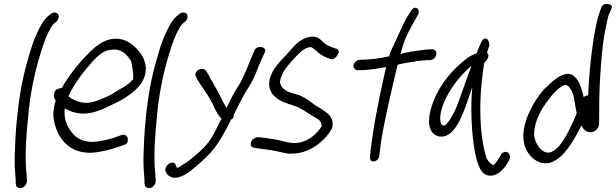

<svg xmlns="http://www.w3.org/2000/svg" viewBox="-20 -761 3194 996"><path d="M72 211C91 224 117 205 120 179L119 166C119 158 118 139 115 111C110 34 116 -63 127 -165C136 -268 158 -380 189 -480C209 -544 220 -577 245 -619C252 -631 257 -636 259 -638L272 -648C278 -653 282 -660 284 -668C288 -685 278 -696 263 -696C255 -696 248 -693 242 -688L231 -679C204 -657 184 -617 168 -580C158 -558 146 -526 134 -485C122 -445 109 -398 97 -342C74 -234 60 -84 58 8C55 58 56 98 58 127C60 160 63 172 61 189C61 190 62 190 62 191C64 209 67 208 72 211Z M268 -292C252 -269 262 -250 269 -239C252 -184 254 -148 267 -107C294 -19 363 45 480 29C515 24 548 16 578 6L620 -8C658 -17 646 -70 613 -61H612L570 -46C545 -38 518 -32 487 -27C426 -18 379 -39 355 -71C330 -102 309 -142 316 -199C341 -184 368 -175 399 -172C451 -168 502 -189 543 -209C600 -235 673 -272 714 -330V-331C754 -394 733 -452 708 -486C685 -516 655 -544 618 -555C544 -576 483 -531 434 -479C389 -434 336 -368 300 -304C284 -304 272 -296 268 -292ZM334 -262 336 -264C365 -329 421 -399 461 -443C492 -476 518 -499 556 -503C610 -510 635 -480 658 -448C664 -439 679 -341 667 -347C650 -325 619 -306 590 -292V-291C555 -267 515 -249 473 -235C418 -217 369 -234 334 -262Z M740 211C759 224 785 205 788 179L787 166C787 158 786 139 783 111C778 34 784 -63 795 -165C804 -268 826 -380 857 -480C877 -544 888 -577 913 -619C920 -631 925 -636 927 -638L940 -648C946 -653 950 -660 952 -668C956 -685 946 -696 931 -696C923 -696 916 -693 910 -688L899 -679C872 -657 852 -617 836 -580C826 -558 814 -526 802 -485C790 -445 777 -398 765 -342C742 -234 728 -84 726 8C723 58 724 98 726 127C728 160 731 172 729 189C729 190 730 190 730 191C732 209 735 208 740 211Z M1343 -466 1354 -490V-491C1366 -518 1316 -528 1302 -503L1291 -479C1267 -423 1249 -369 1221 -322C1197 -287 1175 -244 1155 -200C1149 -214 1141 -223 1134 -239L1118 -271C1101 -305 1077 -342 1059 -378L1048 -395C1027 -418 981 -391 997 -362L1007 -343C1023 -316 1041 -294 1057 -268L1078 -232C1084 -222 1088 -211 1093 -200C1098 -190 1104 -181 1108 -172C1116 -163 1117 -155 1129 -147C1112 -112 1097 -80 1079 -49C1055 -10 1029 15 998 41C975 61 949 83 922 97C907 109 897 111 897 108L893 98C881 59 825 101 840 131L845 140C856 154 874 166 906 159C927 153 953 139 968 126C1005 96 1041 65 1076 27C1115 -17 1148 -79 1179 -141C1185 -144 1191 -149 1192 -155C1193 -159 1192 -161 1192 -164C1216 -210 1241 -267 1268 -305C1292 -342 1307 -377 1323 -422Z M1705 -106C1710 -143 1691 -165 1668 -181C1660 -188 1648 -196 1635 -203C1597 -224 1568 -257 1521 -271L1485 -281C1468 -287 1448 -300 1441 -312C1434 -324 1430 -331 1435 -352C1450 -395 1458 -403 1499 -450C1526 -480 1546 -499 1557 -505C1575 -515 1589 -520 1601 -513L1619 -499C1633 -484 1652 -472 1673 -463L1691 -456C1707 -447 1725 -463 1733 -480C1739 -490 1741 -505 1722 -509L1702 -516C1690 -521 1679 -525 1672 -530C1658 -539 1648 -553 1632 -564H1631C1604 -577 1575 -571 1545 -554C1524 -543 1502 -519 1472 -484C1438 -449 1414 -422 1403 -404C1392 -386 1384 -369 1380 -354C1366 -295 1395 -264 1427 -244C1458 -223 1499 -218 1532 -202C1562 -186 1595 -162 1629 -143C1643 -133 1646 -126 1649 -107C1623 -64 1579 -29 1530 -21C1485 -13 1450 -31 1409 -37C1386 -40 1363 -46 1334 -48L1317 -50C1316 -50 1302 -46 1297 -42C1281 -32 1278 -14 1283 -3C1286 1 1290 4 1298 5L1314 8C1341 11 1367 16 1391 19C1418 23 1448 32 1477 36C1549 40 1612 10 1660 -39C1676 -55 1698 -81 1705 -104Z M1855 -451H1848C1832 -451 1817 -438 1814 -424C1811 -409 1822 -397 1836 -397H1844C1895 -397 1942 -406 1983 -413L1974 -374C1942 -234 1912 -76 1900 43L1899 54C1898 90 1945 80 1948 45L1949 35C1949 30 1952 13 1955 -13C1969 -115 2003 -255 2030 -373C2034 -391 2038 -408 2043 -425C2060 -431 2080 -433 2100 -437C2128 -442 2174 -449 2200 -449H2209C2224 -449 2239 -460 2243 -476C2247 -492 2239 -505 2222 -505H2213C2196 -505 2170 -501 2170 -501C2129 -497 2091 -490 2058 -481L2059 -486C2078 -557 2092 -583 2123 -640L2147 -682C2166 -715 2130 -738 2112 -704L2085 -661C2080 -653 2005 -490 2005 -490C2002 -483 2001 -476 1999 -469C1961 -460 1902 -451 1855 -451Z M2284 -232C2310 -291 2352 -349 2391 -387C2404 -400 2414 -411 2426 -419C2401 -356 2378 -283 2353 -218C2338 -178 2300 -107 2281 -110C2278 -110 2275 -111 2271 -114C2256 -136 2265 -187 2284 -232ZM2506 -486C2511 -502 2515 -515 2519 -527C2517 -543 2511 -568 2492 -560C2486 -558 2483 -554 2480 -549C2474 -537 2460 -506 2452 -484C2416 -472 2392 -452 2359 -422C2310 -378 2259 -312 2231 -242C2205 -177 2194 -112 2222 -75C2243 -48 2285 -42 2320 -73C2353 -103 2376 -156 2395 -208C2407 -241 2418 -274 2430 -309C2425 -252 2424 -197 2426 -143C2429 -60 2440 37 2462 96C2473 123 2485 140 2504 147C2554 162 2588 121 2607 94L2620 72C2642 34 2594 3 2573 52L2560 72C2552 83 2546 91 2539 96H2538V94H2534V93C2528 91 2517 81 2505 63C2468 -51 2461 -227 2487 -402C2488 -415 2490 -425 2493 -437C2505 -444 2525 -477 2506 -486Z M3031 -266C3022 -266 3014 -263 3008 -257C2999 -295 2988 -338 2962 -362C2920 -406 2852 -348 2814 -308C2809 -305 2806 -301 2802 -298C2765 -254 2730 -200 2709 -137C2686 -67 2692 -12 2717 28C2738 61 2779 97 2834 83H2835C2905 60 2954 -28 2996 -110C3004 -94 3019 -73 3045 -75C3072 -77 3089 -100 3088 -121C3088 -195 3088 -275 3093 -358C3099 -448 3105 -546 3128 -644C3132 -665 3136 -682 3142 -693L3152 -716C3166 -742 3112 -750 3102 -727L3093 -705C3087 -688 3080 -667 3075 -642C3070 -619 3064 -590 3059 -558C3044 -460 3035 -359 3031 -266ZM2751 -61C2749 -109 2772 -163 2797 -204C2822 -242 2855 -285 2884 -306H2885C2901 -319 2915 -325 2927 -315C2940 -304 2953 -277 2957 -255L2965 -209C2966 -198 2969 -186 2972 -174C2946 -111 2913 -40 2878 -1C2852 24 2831 40 2802 25C2777 12 2753 -25 2751 -61Z"/></svg>

Font: Stray Cat
Style: BdCnObl
Weight: 700
Version: Version 1.0